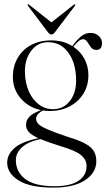

<svg xmlns="http://www.w3.org/2000/svg" viewBox="-20 -629 496 896"><path d="M300 11Q352 26.5 380 42.5Q408 58.5 418.8 78Q429.5 97.5 429.5 123Q429.5 177 377 211.8Q324.5 246.5 229.5 246.5Q120 246.5 66.8 213Q13.5 179.5 13.5 130Q13.5 92.5 46.8 62.5Q80 32.5 159 16Q126.5 1 114 -13.5Q101.5 -28 101.5 -46Q101.5 -67.5 116.8 -84Q132 -100.5 171.5 -115Q113 -127.5 76.5 -170.2Q40 -213 40 -270.5Q40 -319 61.8 -357.5Q83.5 -396 123.8 -418.2Q164 -440.5 220 -440.5Q275 -440.5 317.5 -414Q337 -441 357 -458.2Q377 -475.5 402.5 -475.5Q424.5 -475.5 440.2 -461.8Q456 -448 456 -428Q456 -396 429.5 -396Q413.5 -396 404.2 -408.5Q395 -421 387.2 -433.5Q379.5 -446 368 -446Q356.5 -446 345.5 -436Q334.5 -426 322 -411Q355 -389.5 373.8 -354.8Q392.5 -320 392.5 -278Q392.5 -229 368.8 -191.2Q345 -153.5 304.2 -132.2Q263.5 -111 213 -111Q196.5 -111 180.5 -113.5Q166.5 -106.5 157.5 -96.5Q148.5 -86.5 148.5 -75.5Q148.5 -62.5 158.5 -51.2Q168.5 -40 200.8 -25.8Q233 -11.5 300 11ZM202 -432Q155 -431.5 124.5 -390.5Q94 -349.5 96.5 -287.5Q98 -239.5 115.2 -201.2Q132.5 -163 162 -141Q191.5 -119 228.5 -119.5Q278 -120 307.8 -160Q337.5 -200 335 -263Q333 -338 297.2 -385.5Q261.5 -433 202 -432ZM54 118.5Q54 172.5 97.5 206.2Q141 240 234.5 240Q309 240 346.5 214.8Q384 189.5 384 145.5Q384 117.5 359.8 96Q335.5 74.5 261 52.5Q202 34 168.5 20Q111.5 32 82.8 58.2Q54 84.5 54 118.5ZM237 -479.5Q228.5 -468 220 -468Q211.5 -468 203 -479.5L110.5 -602Q107.5 -606.5 109 -608.5Q111 -610 115.5 -607L220 -524.5L324.5 -607Q329 -610 331 -608.5Q332.5 -607 329.5 -602Z"/></svg>

Font: Fraunces 144pt Light
Style: Regular
Weight: 300
Version: Version 1.000;[b76b70a41]